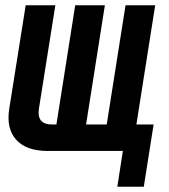

<svg xmlns="http://www.w3.org/2000/svg" viewBox="-20 -570 640 725"><path d="M15 -160 77 -550H189L127 -160Q118 -100 176 -100H193L264 -550H376L305 -100H383L454 -550H566L495 -100H560L523 135H423L444 0H160Q79 0 41 -42.5Q3 -85 15 -160Z"/></svg>

Font: JetBrains Mono ExtraBold
Style: Italic
Weight: 800
Designer: Philipp Nurullin, Konstantin Bulenkov
Foundry: JetBrains
Version: Version 1.000; ttfautohint (v1.8.3)